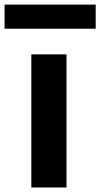

<svg xmlns="http://www.w3.org/2000/svg" viewBox="-72 -828 442 848"><path d="M-51.8 -701.2V-807.6H350.6V-701.2ZM66.4 0V-587.9H221.7V0Z"/></svg>

Font: Gothic A1 Black
Style: Regular
Weight: 900
Version: Version 2.50